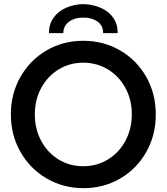

<svg xmlns="http://www.w3.org/2000/svg" viewBox="-20 -931 832 958"><path d="M34.2 -360.4Q34.2 -462.9 81.8 -546.9Q129.4 -630.9 211.9 -679.2Q294.4 -727.5 395 -727.5Q496.6 -727.5 579.6 -679.2Q662.6 -630.9 710 -546.9Q757.3 -462.9 757.3 -359.9Q757.3 -256.8 710 -172.9Q662.6 -88.9 580.1 -40.5Q497.6 7.8 396.5 7.8Q295.9 7.8 212.9 -40.5Q129.9 -88.9 82 -173.1Q34.2 -257.3 34.2 -360.4ZM637.7 -360.4Q637.7 -433.6 605.7 -492.4Q573.7 -551.3 518.3 -584.7Q462.9 -618.2 395 -618.2Q328.1 -618.2 272.9 -584.7Q217.8 -551.3 185.8 -492.4Q153.8 -433.6 153.8 -360.4Q153.8 -287.6 185.3 -228.5Q216.8 -169.4 272 -135.5Q327.1 -101.6 395 -101.6Q463.4 -101.6 518.8 -135.5Q574.2 -169.4 606 -228.8Q637.7 -288.1 637.7 -360.4ZM566.9 -765.6H494.6Q495.1 -803.2 466.8 -823.2Q438.5 -843.3 395 -843.3Q353 -843.3 324.7 -823Q296.4 -802.7 295.9 -765.6H224.1Q224.1 -810.1 247.1 -842.3Q270 -874.5 308.8 -891.8Q347.7 -909.2 395 -910.6Q443.4 -909.2 482.9 -891.8Q522.5 -874.5 545.2 -842.3Q567.9 -810.1 566.9 -765.6Z"/></svg>

Font: Reddit Sans SemiBold
Style: Regular
Weight: 600
Designer: Stephen Hutchings
Foundry: Reddit
Version: Version 1.013